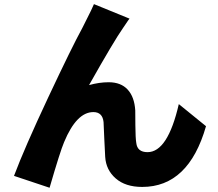

<svg xmlns="http://www.w3.org/2000/svg" viewBox="-20 -841 1040 917"><path d="M428.7 -821.3 598.6 -752Q592.8 -745.1 582 -728.5Q571.3 -711.9 567.4 -707Q525.4 -647.5 405.3 -434.6Q454.1 -448.2 499 -448.2Q557.6 -448.2 589.8 -413.1Q622.1 -377.9 626 -313.5Q626 -305.7 626.5 -243.2Q627 -180.7 630.9 -158.2Q635.7 -114.3 684.6 -114.3Q781.2 -114.3 834 -343.8L963.9 -238.3Q880.9 51.8 659.2 51.8Q579.1 51.8 532.7 11.2Q486.3 -29.3 482.4 -91.8Q480.5 -118.2 478 -180.2Q475.6 -242.2 474.6 -257.8Q469.7 -305.7 425.8 -305.7Q345.7 -305.7 286.1 -162.1Q267.6 -119.1 216.8 55.7L46.9 -1Q96.7 -133.8 210.4 -376Q324.2 -618.2 373 -707Q377.9 -717.8 397.5 -755.9Q417 -793.9 428.7 -821.3Z"/></svg>

Font: Gen Shin Gothic Heavy
Style: Bold
Weight: 900
Designer: [Source Han Sans]
Ryoko NISHIZUKA  (kana & ideographs); Paul D. Hunt (Latin, Greek & Cyrillic); Wenlong ZHANG  (bopomofo
Version: Version 1.002.20150607